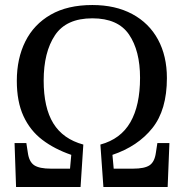

<svg xmlns="http://www.w3.org/2000/svg" viewBox="-20 -745 732 765"><path d="M44 0 38 -175H85L91 -136Q96 -100 116.5 -86.5Q137 -73 183 -73H259L264 -128Q197 -151 148.5 -188Q100 -225 73.5 -282.5Q47 -340 47 -423Q47 -512 81 -580Q115 -648 182 -686.5Q249 -725 348 -725Q440 -725 507 -689Q574 -653 609.5 -587.5Q645 -522 645 -434Q645 -307 587 -234.5Q529 -162 428 -128L433 -73H510Q556 -73 576 -86.5Q596 -100 601 -136L607 -175H655L648 0H392L380 -169Q461 -191 499.5 -258Q538 -325 538 -435Q538 -543 494 -607.5Q450 -672 348 -672Q244 -672 199 -604.5Q154 -537 154 -424Q154 -316 192.5 -253.5Q231 -191 312 -169L301 0Z"/></svg>

Font: Noto Serif SemiCondensed
Style: Regular
Weight: 400
Width: 4
Designer: Monotype Design Team
Foundry: Monotype Imaging Inc.
Version: Version 2.013